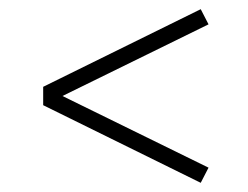

<svg xmlns="http://www.w3.org/2000/svg" viewBox="-20 -549 540 418"><path d="M417 -151 74 -320V-360L417 -529L434 -496L116 -340L434 -184Z"/></svg>

Font: Iosevka Slab Extralight
Style: Regular
Weight: 200
Monospace: yes
Designer: Belleve Invis
Foundry: Belleve Invis
Version: Version 11.1.1; ttfautohint (v1.8.3)